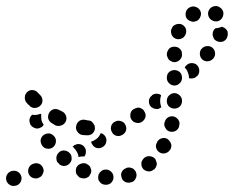

<svg xmlns="http://www.w3.org/2000/svg" viewBox="-45 -588 771 633"><path d="M23 12Q28 2 25 -7Q22 -17 13 -22Q4 -27 -6 -24H-7Q-17 -21 -22 -12Q-27 -3 -24 7Q-21 17 -12 22Q-3 27 7 24H8Q18 21 23 12ZM296 -28Q292 -27 288 -23Q284 -20 282 -16Q279 -12 279 -7Q277 4 284 12Q290 20 301 21H302Q312 22 320 16Q328 9 329 -1Q330 -6 328 -11Q327 -16 324 -19Q321 -23 316 -26Q312 -28 307 -29H306Q301 -29 296 -28ZM357 -22Q352 -13 356 -3Q357 2 360 6Q363 9 368 12Q372 14 377 14Q382 15 387 13H388Q398 10 402 1Q407 -8 404 -18Q403 -23 399 -27Q396 -31 392 -33Q387 -35 382 -36Q378 -36 373 -35L372 -34Q362 -31 357 -22ZM241 -47V-48Q231 -52 221 -48Q212 -45 207 -36Q205 -31 205 -26Q205 -21 206 -16Q208 -12 212 -8Q215 -4 219 -2H220Q225 0 230 0Q235 1 239 -1Q244 -3 248 -6Q251 -10 253 -14Q256 -19 256 -24Q256 -29 254 -33Q253 -38 249 -42Q246 -45 241 -47ZM91 -7Q94 -10 96 -15Q98 -19 99 -24Q99 -29 97 -34Q93 -44 84 -48Q74 -52 65 -48H64Q54 -44 50 -35Q46 -26 49 -16Q53 -6 62 -2Q72 2 82 -1V-2Q87 -3 91 -7ZM424 -59Q421 -55 421 -50Q421 -45 422 -40Q424 -35 427 -31Q434 -24 444 -23Q454 -22 462 -29H463Q467 -33 469 -37Q471 -41 472 -46Q472 -51 470 -56Q469 -61 466 -65Q459 -72 449 -73Q438 -74 430 -67Q426 -63 424 -59ZM164 -92Q153 -91 147 -83Q143 -79 142 -74Q140 -70 141 -65Q141 -60 143 -55Q146 -51 150 -48V-47Q158 -40 168 -41Q179 -42 185 -50Q189 -54 190 -58Q192 -63 191 -68Q191 -73 189 -78Q186 -82 183 -85L182 -86Q174 -92 164 -92ZM208 -88Q213 -80 214 -70Q214 -70 214 -70Q223 -73 233 -72Q233 -72 233 -72Q238 -78 238 -86Q239 -93 236 -99Q231 -109 221 -112Q211 -115 202 -110H201Q199 -109 198 -107Q196 -106 194 -105Q196 -104 197 -103V-102Q204 -96 208 -88ZM470 -100Q473 -90 482 -85Q491 -80 501 -83Q511 -86 516 -95H517Q519 -100 520 -105Q520 -110 519 -114Q517 -119 514 -123Q511 -127 507 -130Q498 -135 488 -132Q478 -129 473 -120V-119Q467 -110 470 -100ZM118 -148Q108 -149 99 -143Q91 -137 89 -127Q88 -117 94 -108Q97 -104 101 -101Q106 -98 110 -98Q115 -97 120 -98Q125 -99 129 -102Q137 -108 139 -118Q141 -129 135 -137L134 -138Q128 -146 118 -148ZM301 -110Q304 -114 305 -119Q306 -123 306 -128Q305 -133 303 -137Q300 -142 296 -145Q292 -148 287 -149Q286 -147 285 -145Q281 -136 273 -130Q265 -124 256 -121Q256 -121 255 -121Q256 -118 257 -116Q257 -114 259 -112Q264 -103 274 -100Q284 -98 293 -103Q298 -106 301 -110ZM367 -151Q370 -155 371 -160Q372 -165 371 -169Q370 -174 367 -179Q362 -187 352 -189Q342 -192 333 -186H332Q323 -180 321 -170Q319 -160 325 -151Q330 -142 340 -140Q351 -138 359 -144H360Q364 -147 367 -151ZM259 -147Q267 -154 268 -164Q268 -169 267 -174Q265 -178 262 -182Q259 -186 255 -189Q250 -191 245 -191Q240 -192 235 -193Q225 -195 216 -189Q208 -183 206 -172Q204 -162 210 -154Q216 -145 226 -143Q234 -142 240 -142Q251 -141 259 -147ZM497 -174Q498 -169 501 -165Q503 -161 507 -158Q511 -155 516 -154Q526 -152 535 -157Q544 -163 546 -173V-174Q547 -179 547 -183Q546 -188 543 -193Q540 -197 536 -200Q532 -203 528 -204Q517 -206 509 -201Q500 -195 498 -185L497 -184Q496 -179 497 -174ZM67 -167Q58 -171 54 -180V-181Q52 -186 52 -191Q52 -196 54 -200Q55 -203 57 -206Q59 -208 62 -210Q65 -209 69 -209Q79 -209 88 -213Q89 -212 90 -212Q90 -211 91 -211Q91 -211 91 -210Q90 -201 92 -191Q94 -183 99 -177Q97 -173 94 -170Q90 -168 86 -166Q77 -162 67 -167ZM156 -174Q166 -177 171 -186Q176 -195 173 -205Q170 -215 161 -220Q156 -222 151 -225Q142 -230 132 -228Q122 -225 117 -216Q112 -207 114 -197Q117 -187 126 -182Q131 -179 137 -175Q146 -171 156 -174ZM435 -204Q436 -214 430 -222Q428 -227 423 -229Q419 -232 414 -233Q409 -234 405 -232Q400 -231 396 -228H395Q386 -222 385 -212Q383 -201 389 -193Q392 -189 396 -186Q400 -184 405 -183Q410 -182 415 -183Q420 -184 424 -187L425 -188Q433 -194 435 -204ZM486 -273Q486 -274 486 -274Q480 -279 471 -279Q463 -279 456 -274V-273Q447 -267 446 -256Q445 -246 451 -238Q454 -234 459 -232Q463 -229 468 -229Q473 -228 478 -229Q482 -231 486 -234H487Q486 -236 486 -237Q483 -246 483 -255V-256Q483 -265 486 -273ZM512 -237Q520 -230 530 -230Q540 -230 548 -237Q555 -244 555 -255V-256Q555 -266 548 -273Q540 -281 530 -281Q520 -281 512 -273Q505 -266 505 -256V-255Q505 -244 512 -237ZM60 -234Q64 -232 69 -232Q74 -232 79 -234Q83 -235 87 -239Q95 -246 95 -256Q95 -267 88 -274Q84 -278 80 -282Q74 -290 63 -291Q53 -292 45 -285Q41 -281 39 -277Q37 -273 37 -268Q36 -263 38 -258Q39 -253 43 -249Q47 -244 52 -240Q55 -236 60 -234ZM512 -314Q520 -306 530 -306Q540 -306 548 -314Q555 -321 555 -331V-332Q555 -343 548 -350Q540 -357 530 -357Q520 -357 512 -350Q505 -343 505 -332V-331Q505 -321 512 -314ZM569 -372 570 -373Q577 -380 587 -380Q598 -380 605 -373Q612 -365 612 -355Q612 -344 605 -337H604Q599 -331 592 -330Q584 -328 577 -331Q578 -331 578 -331V-332Q578 -341 574 -350Q571 -359 564 -365Q565 -367 566 -369Q568 -371 569 -372ZM507 -400Q509 -395 512 -391Q515 -388 520 -386Q524 -383 529 -383Q540 -383 547 -390Q555 -397 555 -407V-408Q555 -413 554 -418Q552 -423 549 -426Q545 -430 541 -432Q536 -434 531 -434Q521 -435 513 -428Q506 -420 505 -410V-409Q505 -404 507 -400ZM664 -414Q663 -424 655 -431Q647 -437 637 -436Q626 -435 620 -427H619Q613 -419 614 -408Q615 -398 623 -391Q631 -385 641 -386Q651 -387 658 -395L659 -396Q665 -404 664 -414ZM706 -475Q706 -480 705 -485Q703 -489 699 -493Q696 -496 691 -498Q690 -499 689 -499Q688 -500 687 -500Q683 -498 678 -497Q672 -495 666 -495Q663 -493 661 -491Q660 -488 658 -486V-485Q656 -480 656 -475Q656 -470 658 -466Q659 -461 663 -457Q666 -454 671 -452Q680 -448 690 -451Q700 -455 704 -465V-466Q706 -470 706 -475ZM521 -473Q525 -464 535 -460Q544 -457 554 -461Q563 -465 567 -475Q569 -480 569 -485Q569 -490 567 -495Q565 -499 561 -503Q558 -506 553 -508Q548 -510 543 -509Q538 -509 534 -507Q529 -505 526 -502Q522 -498 521 -493H520Q517 -483 521 -473ZM568 -549Q565 -539 569 -530Q574 -521 584 -518Q593 -514 603 -519H604Q613 -524 616 -534Q620 -543 615 -553Q610 -562 601 -565Q591 -569 581 -564Q571 -559 568 -549ZM659 -567Q649 -564 644 -555Q639 -546 642 -536Q645 -526 654 -521Q654 -521 654 -521Q663 -516 673 -518Q683 -521 688 -530Q693 -539 691 -549Q688 -559 679 -564Q679 -564 678 -565Q669 -570 659 -567Z"/></svg>

Font: FRB American Cursive Dotted Black
Style: Bold Italic
Weight: 900
Italic angle: -25°
Version: Version 2.0;Modular Font Editor K font №1